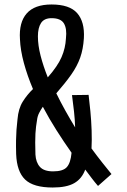

<svg xmlns="http://www.w3.org/2000/svg" viewBox="-20 -828 568 856"><path d="M215 8Q129 8 92 -27.5Q55 -63 52 -141Q51 -177 51.5 -202.5Q52 -228 53.5 -249.5Q55 -271 58 -296Q62 -344 81.5 -375Q101 -406 127 -431Q102 -490 86.5 -547Q71 -604 69 -653Q64 -728 99 -768Q134 -808 210 -808Q290 -808 324 -769.5Q358 -731 354 -658Q351 -609 337.5 -571Q324 -533 298 -496Q272 -459 231 -412Q250 -373 271.5 -334.5Q293 -296 315 -260Q314 -294 310 -330.5Q306 -367 301 -404L375 -405Q379 -373 383 -331.5Q387 -290 388.5 -246.5Q390 -203 388 -166Q413 -132 436 -103Q459 -74 477 -52L417 1Q403 -15 389 -33.5Q375 -52 360 -72Q345 -31 311 -11.5Q277 8 215 8ZM193 -483Q237 -533 254.5 -573.5Q272 -614 274 -657Q279 -700 265 -723.5Q251 -747 210 -747Q177 -747 163 -725.5Q149 -704 149 -666Q149 -626 161 -579.5Q173 -533 193 -483ZM217 -64Q261 -64 278 -83Q295 -102 299 -147Q265 -195 232 -247Q199 -299 171 -352Q162 -339 154.5 -324.5Q147 -310 145 -292Q140 -265 138 -232.5Q136 -200 138 -139Q140 -104 158 -84Q176 -64 217 -64Z"/></svg>

Font: Big Shoulders Text Medium
Style: Regular
Weight: 500
Designer: Patric King
Foundry: XO Type Co
Version: Version 1.000; ttfautohint (v1.8.2)